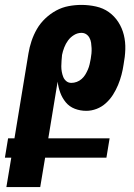

<svg xmlns="http://www.w3.org/2000/svg" viewBox="-26 -763 546 783"><path d="M138 0H0L20 -120H-6L7 -199H33L90 -545Q94 -570 102.5 -595.5Q111 -621 124.5 -644.5Q138 -668 158.5 -687.5Q179 -707 203 -720Q227 -733 253.5 -738Q280 -743 306 -743Q336 -743 365.5 -736.5Q395 -730 418 -713.5Q441 -697 456.5 -673Q472 -649 479 -620.5Q486 -592 485 -561.5Q484 -531 478 -500Q475 -479 469.5 -458Q464 -437 455.5 -416.5Q447 -396 435 -377Q423 -358 406 -342.5Q389 -327 368 -319Q347 -311 326 -311Q301 -311 279 -319.5Q257 -328 242.5 -345.5Q228 -363 220 -384.5Q212 -406 209 -430L171 -199H421L408 -120H158ZM265 -425Q276 -425 287 -429Q298 -433 307 -441Q316 -449 322 -459Q328 -469 332.5 -479.5Q337 -490 339.5 -501Q342 -512 344 -523Q346 -534 347 -545Q348 -556 347.5 -567Q347 -578 345.5 -588.5Q344 -599 339 -608.5Q334 -618 325.5 -623.5Q317 -629 306 -629Q290 -629 275.5 -620Q261 -611 251.5 -598Q242 -585 236 -569.5Q230 -554 227 -539Q226 -527 225 -515.5Q224 -504 224 -492.5Q224 -481 226 -470Q228 -459 232 -449Q236 -439 244.5 -432Q253 -425 265 -425Z"/></svg>

Font: Iosevka Heavy
Style: Italic
Weight: 900
Italic angle: -9°
Monospace: yes
Designer: Belleve Invis
Foundry: Belleve Invis
Version: Version 32.5.0; ttfautohint (v1.8.4)